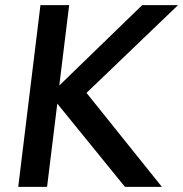

<svg xmlns="http://www.w3.org/2000/svg" viewBox="-20 -731 716 751"><path d="M51.3 0 138.2 -710.9H250.5L211.9 -396.5L536.1 -710.9H676.3L318.4 -367.7L613.3 0H468.8L204.1 -325.7L164.1 0Z"/></svg>

Font: Muli
Style: Semi-BoldItalic
Weight: 600
Italic angle: -7°
Designer: Vernon Adams
Foundry: newtypography
Version: Version 2.0; ttfautohint (v1.00rc1.2-2d82) -l 8 -r 50 -G 200